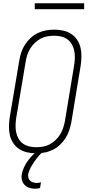

<svg xmlns="http://www.w3.org/2000/svg" viewBox="-20 -923 540 1166"><path d="M199 8Q171 8 144.5 2Q118 -4 96.5 -18Q75 -32 60.5 -54Q46 -76 40 -101.5Q34 -127 34.5 -155Q35 -183 39 -210L97 -555Q101 -580 109 -604.5Q117 -629 131.5 -651.5Q146 -674 166 -692.5Q186 -711 210 -722.5Q234 -734 260 -738.5Q286 -743 310 -743Q338 -743 364.5 -737Q391 -731 412.5 -717Q434 -703 448.5 -681Q463 -659 469 -633.5Q475 -608 474.5 -580Q474 -552 470 -525L413 -180Q408 -155 400 -130.5Q392 -106 377.5 -83.5Q363 -61 343 -42.5Q323 -24 299 -12.5Q275 -1 249 3.5Q223 8 199 8ZM200 -29Q220 -29 241 -32.5Q262 -36 281 -46Q300 -56 316.5 -71.5Q333 -87 344.5 -105.5Q356 -124 363 -144.5Q370 -165 374 -186L431 -531Q434 -552 434.5 -574Q435 -596 430.5 -616.5Q426 -637 416 -654.5Q406 -672 389.5 -684Q373 -696 352.5 -701Q332 -706 310 -706Q290 -706 268.5 -702.5Q247 -699 228 -689Q209 -679 192.5 -663.5Q176 -648 164.5 -629.5Q153 -611 146 -590.5Q139 -570 136 -549L78 -204Q75 -183 74.5 -161Q74 -139 78.5 -118.5Q83 -98 93 -80.5Q103 -63 119.5 -51Q136 -39 157 -34Q178 -29 200 -29ZM192 223Q174 223 157.5 217.5Q141 212 129.5 200Q118 188 113.5 171Q109 154 112 136Q116 115 125 95Q134 75 147 56.5Q160 38 175.5 22Q191 6 209 -8H240L239 0Q223 14 210 30Q197 46 185.5 63Q174 80 164.5 98Q155 116 151 135Q150 146 152.5 156.5Q155 167 162.5 174Q170 181 180.5 184.5Q191 188 203 188Q209 188 216 187Q223 186 229 183L223 219Q216 221 208 222Q200 223 192 223ZM191 -867V-903H491V-867Z"/></svg>

Font: Iosevka Term Curly Extralight
Style: Italic
Weight: 200
Italic angle: -9°
Designer: Belleve Invis
Foundry: Belleve Invis
Version: Version 32.3.0